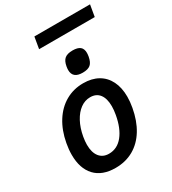

<svg xmlns="http://www.w3.org/2000/svg" viewBox="-230 -1091 1090 1219"><g transform="rotate(-30 314.5 -481.5)"><path d="M50.5 -202Q50.5 -241.5 58.5 -284.5Q74 -369 113.2 -431.2Q152.5 -493.5 210.8 -526.8Q269 -560 340 -560Q403 -560 448 -534.5Q493 -509 517 -460.8Q541 -412.5 541 -346Q541 -310 533.5 -268.5Q518 -182 480 -119.8Q442 -57.5 383.8 -24.2Q325.5 9 251.5 9Q154 9 102.2 -46.5Q50.5 -102 50.5 -202ZM419.5 -282Q425.5 -315 425.5 -343Q425.5 -399.5 402 -430.2Q378.5 -461 334 -461Q295.5 -461 262.5 -437Q229.5 -413 205.8 -369Q182 -325 171.5 -266Q166 -234 166 -209.5Q166 -152.5 190.8 -121.2Q215.5 -90 260 -90Q321 -90 362.2 -141Q403.5 -192 419.5 -282ZM300 -680Q300 -690 302.5 -705Q309 -742.5 328.2 -758.2Q347.5 -774 386 -774Q423 -774 440.5 -759.8Q458 -745.5 458 -715Q458 -705 455.5 -689Q448.5 -650.5 430 -634.8Q411.5 -619 372.5 -619Q300 -619 300 -680ZM221 -972H629L614.5 -887H206.5Z"/></g></svg>

Font: JuliaMono SemiBoldItalic
Style: Regular
Weight: 600
Italic angle: -9°
Monospace: yes
Designer: cormullion
Foundry: corm
Version: Version 0.049; ttfautohint (v1.8.4)